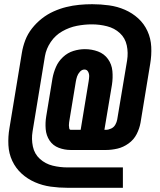

<svg xmlns="http://www.w3.org/2000/svg" viewBox="-20 -797 760 914"><path d="M302 97H565V0H302Q265 0 230.5 -8.5Q196 -17 170 -40.5Q144 -64 136.5 -99.5Q129 -135 135 -171L194 -530Q200 -565 221.5 -597Q243 -629 276.5 -648Q310 -667 346 -674Q382 -681 417 -681H418Q454 -681 489.5 -672Q525 -663 550.5 -639.5Q576 -616 583.5 -581Q591 -546 585 -509L538 -228Q536 -216 529 -203.5Q522 -191 509 -185Q496 -179 484 -179H477L513 -394Q518 -427 515 -459Q512 -491 494 -516Q476 -541 446.5 -552Q417 -563 384 -563Q357 -563 329.5 -554.5Q302 -546 280 -525.5Q258 -505 246.5 -478.5Q235 -452 230 -425L200 -243Q195 -213 197.5 -182.5Q200 -152 216 -128Q232 -104 259.5 -93.5Q287 -83 317 -83H484Q511 -83 539 -89.5Q567 -96 592 -114Q617 -132 630.5 -158.5Q644 -185 649 -213L695 -493Q702 -534 700 -574Q698 -614 682 -649Q666 -684 638 -709.5Q610 -735 574.5 -750.5Q539 -766 499 -771.5Q459 -777 419 -777Q388 -777 357 -774Q326 -771 295.5 -763.5Q265 -756 235 -742.5Q205 -729 179 -708.5Q153 -688 132.5 -662Q112 -636 100.5 -606Q89 -576 84 -545L25 -187Q18 -147 20 -106.5Q22 -66 38.5 -31Q55 4 83 29.5Q111 55 146.5 70.5Q182 86 221.5 91.5Q261 97 302 97ZM317 -179Q311 -179 309.5 -186.5Q308 -194 308 -200.5Q308 -207 309 -214Q310 -221 311 -227L341 -409Q343 -421 347 -433Q351 -445 360.5 -455.5Q370 -466 382 -466Q394 -466 399.5 -455.5Q405 -445 404.5 -433.5Q404 -422 402 -410L364 -179Z"/></svg>

Font: Iosevka Sparkle Semibold
Style: Italic
Weight: 600
Italic angle: -9°
Designer: Belleve Invis
Foundry: Belleve Invis
Version: Version 4.5.0; ttfautohint (v1.8.3)